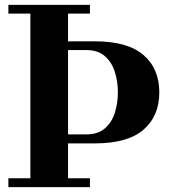

<svg xmlns="http://www.w3.org/2000/svg" viewBox="-20 -770 710 790"><path d="M14.5 -36.5H105V-714H14.5V-750H350V-714H260V-600H370Q505 -600 570.2 -543.8Q635.5 -487.5 635.5 -390Q635.5 -292.5 570.2 -236.2Q505 -180 370 -180H260V-36.5H350V0H14.5ZM335 -564H260V-217H335Q383 -217 411.5 -241.8Q440 -266.5 452.5 -306Q465 -345.5 465 -390Q465 -434.5 452.5 -474.2Q440 -514 411.5 -539Q383 -564 335 -564Z"/></svg>

Font: Bodoni* 06pt
Style: Bold
Weight: 700
Version: Version 2.3